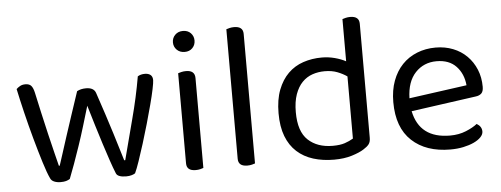

<svg xmlns="http://www.w3.org/2000/svg" viewBox="-47 -778 2377 911"><g transform="rotate(-5 1142.0 -322.5)"><path d="M366 -344Q352 -297 337.5 -249Q323 -201 308 -157Q293 -113 279 -74Q265 -35 253 -5Q245 0 235 3Q225 6 208 6Q192 6 178.5 0.5Q165 -5 160 -17Q148 -42 131.5 -95Q115 -148 97.5 -211.5Q80 -275 64.5 -339.5Q49 -404 39 -452Q46 -459 56.5 -465Q67 -471 82 -471Q101 -471 110 -460.5Q119 -450 124 -427Q133 -385 145 -331.5Q157 -278 169 -227Q181 -176 191.5 -134Q202 -92 207 -72H211Q217 -90 228.5 -126Q240 -162 255 -208.5Q270 -255 288 -309Q306 -363 324 -417Q342 -427 367 -427Q404 -427 413 -401Q431 -349 447.5 -297.5Q464 -246 478 -202Q492 -158 502 -123.5Q512 -89 518 -71H523Q546 -161 573 -262Q600 -363 617 -462Q631 -471 651 -471Q668 -471 678 -463Q688 -455 688 -438Q688 -427 681.5 -395.5Q675 -364 664 -322.5Q653 -281 639.5 -233.5Q626 -186 612 -141.5Q598 -97 585.5 -60.5Q573 -24 564 -5Q559 -1 547.5 2.5Q536 6 521 6Q502 6 489.5 1.5Q477 -3 473 -13Q462 -40 449.5 -77Q437 -114 423 -157.5Q409 -201 394.5 -249Q380 -297 366 -344Z M889 -2Q884 0 874 2.5Q864 5 852 5Q809 5 809 -31V-460Q814 -462 824.5 -464.5Q835 -467 847 -467Q889 -467 889 -430ZM797 -608Q797 -629 811.5 -643.5Q826 -658 849 -658Q872 -658 886 -643.5Q900 -629 900 -608Q900 -587 886 -572.5Q872 -558 849 -558Q826 -558 811.5 -572.5Q797 -587 797 -608Z M1135 -2Q1130 0 1120 2.5Q1110 5 1098 5Q1055 5 1055 -31V-648Q1060 -650 1070.5 -652.5Q1081 -655 1092 -655Q1135 -655 1135 -619V-2Z M1688 -76Q1688 -56 1679.5 -45Q1671 -34 1653 -23Q1633 -10 1596 1.5Q1559 13 1511 13Q1457 13 1412 -1Q1367 -15 1334.5 -44.5Q1302 -74 1284.5 -119.5Q1267 -165 1267 -229Q1267 -294 1285 -340.5Q1303 -387 1333.5 -417Q1364 -447 1405.5 -461Q1447 -475 1494 -475Q1526 -475 1556 -467Q1586 -459 1608 -447V-648Q1613 -650 1623.5 -652.5Q1634 -655 1645 -655Q1688 -655 1688 -619ZM1608 -375Q1588 -389 1562 -399Q1536 -409 1502 -409Q1471 -409 1443.5 -399.5Q1416 -390 1395 -368.5Q1374 -347 1361.5 -312Q1349 -277 1349 -227Q1349 -135 1393 -94Q1437 -53 1510 -53Q1545 -53 1567.5 -60.5Q1590 -68 1608 -79Z M1897 -184Q1924 -53 2069 -53Q2111 -53 2145 -67Q2179 -81 2199 -97Q2223 -83 2223 -59Q2223 -45 2210.5 -32Q2198 -19 2176.5 -9Q2155 1 2126.5 7Q2098 13 2065 13Q1949 13 1881.5 -50Q1814 -113 1814 -234Q1814 -291 1830.5 -335.5Q1847 -380 1876.5 -411Q1906 -442 1947 -458.5Q1988 -475 2036 -475Q2081 -475 2119 -460Q2157 -445 2184.5 -417.5Q2212 -390 2227.5 -352.5Q2243 -315 2243 -270Q2243 -248 2233 -238.5Q2223 -229 2205 -227ZM2035 -410Q1974 -410 1934 -367.5Q1894 -325 1892 -246L2167 -284Q2162 -339 2128.5 -374.5Q2095 -410 2035 -410Z"/></g></svg>

Font: Baloo Thambi 2
Style: Regular
Weight: 400
Designer: Aadarsh Rajan and Ek Type
Foundry: Ek Type
Version: Version 1.640;hotconv 1.0.111;makeotfexe 2.5.65597; ttfautoh